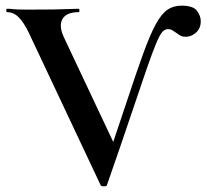

<svg xmlns="http://www.w3.org/2000/svg" viewBox="-20 -656 730 679"><path d="M336 -1 81 -542Q64 -577 46 -595Q28 -613 5 -613Q2 -613 2 -619Q2 -625 5 -625Q17 -625 23.5 -624Q30 -623 41.5 -622.5Q53 -622 78 -622Q134 -622 167.5 -622.5Q201 -623 221.5 -624Q242 -625 258 -625Q261 -625 261 -619Q261 -613 258 -613Q215 -613 201 -589Q187 -565 206 -524L389 -136L347 -54Q396 -199 429.5 -300.5Q463 -402 487 -468Q511 -534 531 -570.5Q551 -607 572 -621.5Q593 -636 622 -636Q663 -636 676.5 -618Q690 -600 690 -581Q690 -556 673.5 -541Q657 -526 637 -526Q624 -526 615.5 -531.5Q607 -537 600 -542Q594 -546 588.5 -549.5Q583 -553 574 -553Q563 -553 554 -543Q545 -533 532 -502Q519 -471 498 -410.5Q477 -350 443.5 -250Q410 -150 358 -1Q357 3 347.5 3Q338 3 336 -1Z"/></svg>

Font: Cormorant Garamond Light
Style: Regular
Weight: 300
Designer: Christian Thalmann (Catharsis Fonts)
Foundry: Catharsis Fonts
Version: Version 4.001